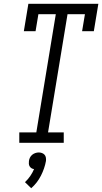

<svg xmlns="http://www.w3.org/2000/svg" viewBox="-20 -755 540 1015"><path d="M82 0V-55H172L275 -680H183L168 -590H106L130 -735H500L476 -590H414L429 -680H337L234 -55H317V0ZM145 240 112 208Q128 193 140 175.5Q152 158 160 139Q152 138 146 134Q140 130 136.5 124Q133 118 132.5 110.5Q132 103 133 96Q134 87 138.5 78Q143 69 150.5 63Q158 57 167 54Q176 51 185 51Q194 51 202 54Q210 57 215.5 63Q221 69 222.5 78Q224 87 223 96Q216 135 196.5 173.5Q177 212 145 240Z"/></svg>

Font: Iosevka Curly Slab Light
Style: Italic
Weight: 300
Italic angle: -9°
Monospace: yes
Designer: Belleve Invis
Foundry: Belleve Invis
Version: Version 22.1.2; ttfautohint (v1.8.4)